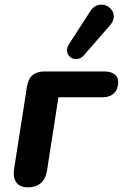

<svg xmlns="http://www.w3.org/2000/svg" viewBox="-20 -797 528 825"><path d="M39 -54Q40 -64 41 -74L96 -426Q106 -490 171 -490H428Q456 -490 472 -478Q488 -466 488 -445Q488 -414 470 -396.5Q452 -379 421 -379H231L182 -64Q170 8 99 8Q70 8 54.5 -8Q39 -24 39 -54ZM307 -543Q291 -543 279.5 -554Q268 -565 268 -581Q268 -595 277 -608L368 -749Q386 -777 416 -777Q437 -777 453 -762Q469 -747 469 -726Q469 -708 455 -691L341 -560Q327 -543 307 -543Z"/></svg>

Font: SN Pro Bold
Style: Bold Italic
Weight: 700
Italic angle: -9°
Designer: Tobias Whetton
Foundry: Supernotes
Version: Version 1.003